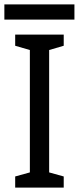

<svg xmlns="http://www.w3.org/2000/svg" viewBox="-36 -855 359 875"><path d="M254.4 -50.8V0H33.2V-50.8L100.1 -69.3V-627L33.2 -646.5V-697.3H254.4V-646.5L188 -627V-69.3ZM-16.1 -835H303.2V-765.6H-16.1Z"/></svg>

Font: Lunasima
Style: Regular
Weight: 400
Designer: The DocRepair Project, Monotype Design Team
Foundry: Google
Version: Version 2.009